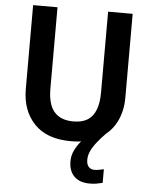

<svg xmlns="http://www.w3.org/2000/svg" viewBox="-61 -766 870 1051"><g transform="rotate(5 373.5 -241.0)"><path d="M447 103Q447 129 459 142Q471 155 490 155Q506 155 519 152Q532 149 542 147V222Q526 226 509.5 229Q493 232 471 232Q416 232 386 202.5Q356 173 356 119Q356 86 371.5 55.5Q387 25 411 -0.5Q435 -26 462 -42L544 -55Q511 -22 489.5 5.5Q468 33 457.5 56.5Q447 80 447 103ZM625 -252Q625 -178 594.5 -118.5Q564 -59 502.5 -24.5Q441 10 348 10Q216 10 147 -62.5Q78 -135 78 -254V-714H212V-267Q212 -180 247.5 -139.5Q283 -99 352 -99Q401 -99 431 -118Q461 -137 475.5 -175.5Q490 -214 490 -268V-714H625Z"/></g></svg>

Font: Noto Sans Display SemiBold
Style: Regular
Weight: 600
Designer: Monotype Design Team
Foundry: Monotype Imaging Inc.
Version: Version 2.003